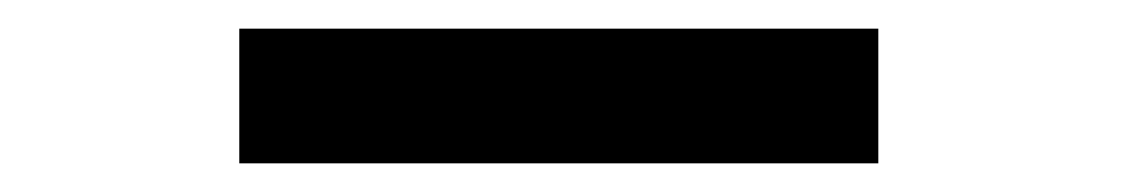

<svg xmlns="http://www.w3.org/2000/svg" viewBox="-20 -676 790 134"><path d="M147 -562V-656H593V-562Z"/></svg>

Font: Inconsolata ExtraExpanded Black
Style: Regular
Weight: 900
Width: 8
Monospace: yes
Designer: Raph Levien, Cyreal, Brenton Simpson
Foundry: Raph Levien, Cyreal, Google
Version: Version 3.001; ttfautohint (v1.8.2.53-6de2)